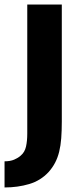

<svg xmlns="http://www.w3.org/2000/svg" viewBox="-40 -650 358 845"><path d="M232 -630V-115Q232 -74 229.5 -41.5Q227 -9 220.5 17.5Q214 44 202.5 66Q191 88 174 107Q139 145 88.5 160Q38 175 -20 175V60Q5 60 22.5 52.5Q40 45 51 35Q69 20 74.5 -5Q80 -30 80 -62V-630Z"/></svg>

Font: Mukta Malar ExtraBold
Style: Regular
Weight: 800
Designer: Aadarsh Rajan, Girish Dalvi, Yashodeep Gholap
Foundry: Ek Type
Version: Version 2.538;PS 1.000;hotconv 16.6.51;makeotf.lib2.5.65220;